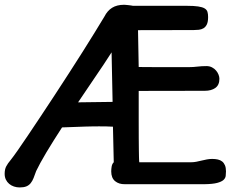

<svg xmlns="http://www.w3.org/2000/svg" viewBox="-49 -779 1043 812"><path d="M34.2 13.7Q21.5 13.7 10 9.8Q-1.5 5.9 -10.3 -1.5Q-19 -8.8 -24.2 -19.5Q-29.3 -30.3 -29.3 -43.9Q-29.3 -62.5 -22.9 -75Q-16.6 -87.4 -3.4 -103Q6.8 -115.7 25.4 -142.3Q43.9 -168.9 68.4 -205.1Q92.8 -241.2 121.6 -284.7Q150.4 -328.1 180.9 -374.5Q211.4 -420.9 241.9 -468.3Q272.5 -515.6 300.3 -559.6Q328.1 -603.5 351.8 -642.1Q375.5 -680.7 392.6 -709Q404.8 -733.4 425 -746.1Q445.3 -758.8 475.6 -758.8Q478.5 -758.8 483.6 -758.3Q488.8 -757.8 494.1 -757.3Q499.5 -756.8 504.9 -755.9Q510.3 -754.9 513.7 -754.4H741.7Q771.5 -754.4 789.3 -751.7Q807.1 -749 816.4 -743.4Q825.7 -737.8 828.4 -728.8Q831.1 -719.7 831.1 -707Q831.1 -686.5 825.7 -675.5Q820.3 -664.6 811.5 -659.4Q802.7 -654.3 792 -653.1Q781.2 -651.9 770.5 -651.9L534.7 -651.4L537.6 -495.6Q549.3 -495.6 568.6 -495.4Q587.9 -495.1 610.1 -495.1Q632.3 -495.1 655.8 -495.1Q679.2 -495.1 699 -495.1Q718.8 -495.1 732.9 -495.1Q747.1 -495.1 751 -495.1Q768.1 -495.1 785.9 -497.3Q803.7 -499.5 824.2 -499.5Q837.4 -499.5 847.7 -494.1Q857.9 -488.8 864.7 -480.7Q871.6 -472.7 875.2 -463.4Q878.9 -454.1 878.9 -445.8Q878.9 -419.4 861.8 -407.2Q844.7 -395 817.4 -395L537.6 -394.5Q537.6 -324.7 537.6 -276.4Q537.6 -228 537.8 -195.6Q538.1 -163.1 538.3 -144.3Q538.6 -125.5 538.8 -115.2Q539.1 -105 539.3 -100.6Q539.6 -96.2 540 -92.8H759.3Q770.5 -92.8 781.5 -95Q792.5 -97.2 803.5 -99.9Q814.5 -102.5 825.7 -104.7Q836.9 -106.9 848.6 -106.9Q861.3 -106.9 872.1 -104.5Q882.8 -102.1 890.4 -96.2Q897.9 -90.3 902.3 -80.1Q906.7 -69.8 906.7 -54.2Q906.7 -44.4 905.5 -34.9Q904.3 -25.4 896 -17.8Q887.7 -10.3 869.1 -5.4Q850.6 -0.5 816.4 0H479Q454.1 0.5 437.7 -12.9Q421.4 -26.4 421.4 -54.2Q421.4 -64 423.3 -75.2Q425.3 -86.4 432.1 -92.8L428.7 -243.2Q413.6 -244.1 399.4 -244.4Q385.3 -244.6 369.6 -244.6Q356.9 -244.6 343.3 -244.4Q329.6 -244.1 311.5 -243.7Q293.5 -243.2 269.8 -242.2Q246.1 -241.2 213.4 -240.2Q194.8 -211.4 178 -184.8Q161.1 -158.2 147 -134.3Q132.8 -110.4 121.8 -90.3Q110.8 -70.3 104 -55.7Q98.1 -39.1 93 -26.1Q87.9 -13.2 80.6 -4.2Q73.2 4.9 62.3 9.3Q51.3 13.7 34.2 13.7ZM427.2 -348.1 422.9 -557.6Q389.2 -504.9 353.5 -453.1Q317.9 -401.4 281.2 -346.2Z"/></svg>

Font: Autour One
Style: Regular
Weight: 400
Version: Version 1.007; ttfautohint (v0.92) -l 24 -r 24 -G 200 -x 7 -